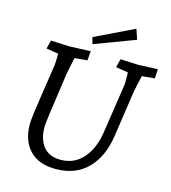

<svg xmlns="http://www.w3.org/2000/svg" viewBox="-131 -1013 1007 1133"><g transform="rotate(15 372.5 -446.5)"><path d="M99 -203Q99 -224 105 -268Q111 -312 123 -395L150 -572Q153 -589 153 -646L79 -658L92 -710Q187 -705 206 -705Q228 -705 335 -710L330 -653L253 -646L248 -623Q243 -600 238.5 -578Q234 -556 231 -538L222 -475Q204 -351 196 -291.5Q188 -232 187 -209Q187 -133 222.5 -89Q258 -45 327 -45Q412 -45 465 -106Q518 -167 533 -267L579 -572Q580 -578 580 -603Q580 -633 579 -646L504 -658L517 -710Q607 -705 625 -705Q645 -705 745 -710L742 -653L664 -646Q647 -574 641 -538L601 -266Q582 -134 508.5 -59.5Q435 15 314 15Q209 15 154 -43.5Q99 -102 99 -203ZM323 -793 561 -908 582 -846 334 -753Z"/></g></svg>

Font: Andada Pro
Style: Italic
Weight: 400
Italic angle: -7°
Designer: Carolina Giovagnoli
Foundry: Huerta Tipografica
Version: Version 3.005; ttfautohint (v1.8.4)